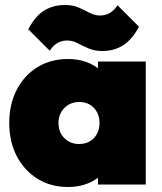

<svg xmlns="http://www.w3.org/2000/svg" viewBox="-20 -738 650 768"><path d="M252 10Q183 10 130 -23Q77 -56 47 -113.5Q17 -171 17 -246Q17 -321 47 -379Q77 -437 130 -469.5Q183 -502 252 -502Q322 -502 372 -465V-492H563V0H372V-27Q322 10 252 10ZM296 -162Q333 -162 355.5 -185.5Q378 -209 378 -246Q378 -283 355.5 -306.5Q333 -330 297 -330Q261 -330 237.5 -306Q214 -282 214 -246Q214 -209 237.5 -185.5Q261 -162 296 -162ZM389 -534Q358 -534 334 -544.5Q310 -555 290 -565.5Q270 -576 249 -576Q205 -576 179 -535L93 -621Q121 -674 157 -696Q193 -718 240 -718Q272 -718 295.5 -707.5Q319 -697 339 -686.5Q359 -676 380 -676Q424 -676 450 -717L536 -631Q508 -579 472 -556.5Q436 -534 389 -534Z"/></svg>

Font: Outfit Black
Style: Regular
Weight: 900
Designer: Rodrigo Fuenzalida
Foundry: fragTYPE
Version: Version 1.100; ttfautohint (v1.8.4.7-5d5b)